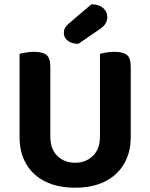

<svg xmlns="http://www.w3.org/2000/svg" viewBox="-20 -857 699 893"><path d="M329 16Q248 16 190 -13Q132 -42 101.5 -95Q71 -148 71 -218V-286H214V-222Q214 -164 246.5 -132Q279 -100 329 -100Q379 -100 412 -132Q445 -164 445 -222V-286H588V-218Q588 -148 557 -95Q526 -42 468.5 -13Q411 16 329 16ZM214 -254H71V-607Q80 -609 99.5 -612.5Q119 -616 137 -616Q178 -616 196 -601.5Q214 -587 214 -548ZM588 -253H445V-607Q454 -609 473 -612.5Q492 -616 511 -616Q552 -616 570 -601.5Q588 -587 588 -548ZM297 -745 405 -837Q440 -837 459.5 -820Q479 -803 479 -778Q479 -761 470.5 -747Q462 -733 439 -718L344 -653Q311 -654 294 -668.5Q277 -683 277 -703Q277 -715 281 -724.5Q285 -734 297 -745Z"/></svg>

Font: BalooTamma2Bold
Style: Bold
Weight: 700
Designer: Divya Kowshik, Shuchita Grover and Ek Type
Foundry: Ek Type
Version: Version 1.700